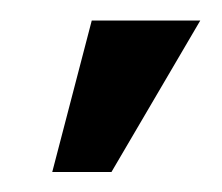

<svg xmlns="http://www.w3.org/2000/svg" viewBox="-20 -657 220 190"><path d="M178.2 -636.7 90.3 -486.8H31.7L70.8 -636.7Z"/></svg>

Font: Uroob
Style: Regular
Weight: 400
Designer: Hussain K H
Foundry: Swanthanthra Malayalam Computing(http://smc.org.in)
Version: Version 2.0.0+20200101